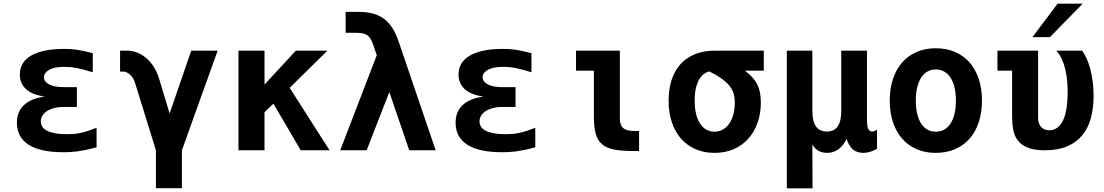

<svg xmlns="http://www.w3.org/2000/svg" viewBox="-20 -825 6061 1054"><path d="M328.1 10.7Q200.7 10.7 136.7 -30.8Q72.8 -72.3 72.8 -150.9Q72.8 -211.4 111.1 -247.8Q149.4 -284.2 225.1 -294.9Q157.2 -304.7 123 -335.7Q88.9 -366.7 88.9 -416.5Q88.9 -448.7 104 -474.9Q119.1 -501 149.7 -519Q180.2 -537.1 226.1 -546.9Q272 -556.6 333.5 -556.6Q354 -556.6 370.8 -555.4Q387.7 -554.2 405.3 -551.5Q422.9 -548.8 442.9 -544.2Q462.9 -539.6 489.3 -533.2V-428.2Q463.4 -436.5 441.9 -442.1Q420.4 -447.8 401.9 -451.4Q383.3 -455.1 366.7 -456.5Q350.1 -458 334.5 -458Q278.3 -458 249.8 -441.7Q221.2 -425.3 221.2 -401.4Q221.2 -377.4 249 -362.1Q276.9 -346.7 328.1 -346.7H401.9V-237.8H328.1Q298.3 -237.8 275.4 -231.4Q252.4 -225.1 236.6 -214.4Q220.7 -203.6 212.4 -189.2Q204.1 -174.8 204.1 -158.7Q204.1 -144 211.4 -131.1Q218.8 -118.2 235.8 -108.6Q252.9 -99.1 280.3 -93.8Q307.6 -88.4 348.1 -88.4Q367.7 -88.4 385.7 -89.8Q403.8 -91.3 422.9 -95.5Q441.9 -99.6 463.1 -106.4Q484.4 -113.3 510.3 -123.5V-16.6Q479 -7.8 453.1 -2.4Q427.2 2.9 405.3 5.9Q383.3 8.8 364.5 9.8Q345.7 10.7 328.1 10.7Z M835.9 0 722.2 -367.2Q716.8 -384.8 709.2 -397Q701.7 -409.2 690.4 -418Q683.1 -423.8 674.8 -428Q666.5 -432.1 659.7 -432.1H639.2V-546.9H678.2Q705.1 -546.9 731.7 -536.9Q758.3 -526.9 781.5 -507.3Q804.7 -487.8 823.2 -459.5Q841.8 -431.2 853 -394.5L911.1 -202.1L1029.8 -546.9H1174.8L978.5 0V208H835.9Z M1289.1 -546.9H1432.1V-360.8L1604 -546.9H1777.3L1570.3 -342.8L1789.1 0H1630.9L1481 -255.9L1432.1 -209V0H1289.1Z M2048.3 -522 2028.3 -580.1Q2022 -598.1 2014.9 -610.6Q2007.8 -623 1997.1 -630.9Q1986.3 -638.7 1970.7 -641.8Q1955.1 -645 1932.1 -645H1877.4V-759.8H1950.7Q1995.1 -759.8 2029.3 -750Q2063.5 -740.2 2089.8 -720.2Q2116.2 -700.2 2135.3 -669.2Q2154.3 -638.2 2168.9 -595.7L2371.6 0H2226.6L2117.2 -319.8L1992.7 0H1847.7Z M2736.3 10.7Q2608.9 10.7 2544.9 -30.8Q2481 -72.3 2481 -150.9Q2481 -211.4 2519.3 -247.8Q2557.6 -284.2 2633.3 -294.9Q2565.4 -304.7 2531.2 -335.7Q2497.1 -366.7 2497.1 -416.5Q2497.1 -448.7 2512.2 -474.9Q2527.3 -501 2557.9 -519Q2588.4 -537.1 2634.3 -546.9Q2680.2 -556.6 2741.7 -556.6Q2762.2 -556.6 2779.1 -555.4Q2795.9 -554.2 2813.5 -551.5Q2831.1 -548.8 2851.1 -544.2Q2871.1 -539.6 2897.5 -533.2V-428.2Q2871.6 -436.5 2850.1 -442.1Q2828.6 -447.8 2810.1 -451.4Q2791.5 -455.1 2774.9 -456.5Q2758.3 -458 2742.7 -458Q2686.5 -458 2658 -441.7Q2629.4 -425.3 2629.4 -401.4Q2629.4 -377.4 2657.2 -362.1Q2685.1 -346.7 2736.3 -346.7H2810.1V-237.8H2736.3Q2706.5 -237.8 2683.6 -231.4Q2660.6 -225.1 2644.8 -214.4Q2628.9 -203.6 2620.6 -189.2Q2612.3 -174.8 2612.3 -158.7Q2612.3 -144 2619.6 -131.1Q2627 -118.2 2644 -108.6Q2661.1 -99.1 2688.5 -93.8Q2715.8 -88.4 2756.3 -88.4Q2775.9 -88.4 2793.9 -89.8Q2812 -91.3 2831.1 -95.5Q2850.1 -99.6 2871.3 -106.4Q2892.6 -113.3 2918.5 -123.5V-16.6Q2887.2 -7.8 2861.3 -2.4Q2835.4 2.9 2813.5 5.9Q2791.5 8.8 2772.7 9.8Q2753.9 10.7 2736.3 10.7Z M3450.2 3.9Q3388.7 3.9 3348.1 -4.6Q3307.6 -13.2 3283.7 -34.4Q3259.8 -55.7 3250 -91.3Q3240.2 -127 3240.2 -181.2V-437H3142.1V-546.9H3382.8V-174.3Q3382.8 -138.2 3400.9 -122.1Q3418.9 -106 3460 -106H3488.3V3.9H3450.2Z M3902.3 14.2Q3845.2 14.2 3798.6 -5.9Q3752 -25.9 3719 -63.2Q3686 -100.6 3668.2 -153.8Q3650.4 -207 3650.4 -272.9Q3650.4 -334.5 3666.5 -385Q3682.6 -435.5 3714.4 -471.4Q3746.1 -507.3 3793.5 -527.1Q3840.8 -546.9 3903.3 -546.9H4172.9V-437H4069.3Q4092.8 -419.4 4109.4 -401.4Q4126 -383.3 4136.5 -362.5Q4147 -341.8 4151.9 -317.1Q4156.7 -292.5 4156.7 -262.2Q4156.7 -202.1 4138.9 -151.4Q4121.1 -100.6 4087.9 -63.7Q4054.7 -26.9 4007.8 -6.3Q3960.9 14.2 3902.3 14.2ZM3902.3 -102.1Q3928.7 -102.1 3949.5 -114.5Q3970.2 -127 3984.6 -148.4Q3999 -169.9 4006.3 -198.7Q4013.7 -227.5 4013.7 -260.7Q4013.7 -282.7 4009.8 -301.5Q4005.9 -320.3 3995.8 -337.6Q3985.8 -355 3968.8 -371.1Q3951.7 -387.2 3925.3 -404.3Q3915 -411.1 3900.1 -419.4Q3885.3 -427.7 3873 -433.1Q3840.8 -423.8 3822.8 -396.5Q3808.6 -375.5 3801 -344.7Q3793.5 -314 3793.5 -272.9Q3793.5 -232.4 3801 -200.7Q3808.6 -168.9 3822.8 -147Q3836.9 -125 3857.2 -113.5Q3877.4 -102.1 3902.3 -102.1Z M4299.3 -546.9H4439.5V-214.8Q4439.5 -103 4519.5 -103Q4598.1 -103 4598.1 -214.8V-546.9H4739.3V-168Q4739.3 -134.3 4746.1 -118.2Q4752.4 -103 4767.6 -103Q4780.3 -103 4794.4 -113.8V-7.8Q4773.4 3.4 4755.4 8.8Q4737.3 14.2 4720.2 14.2Q4685.1 14.2 4662.8 -3.9Q4640.6 -22 4627.4 -63Q4609.4 -24.9 4582.5 -5.4Q4555.7 14.2 4521.5 14.2Q4464.8 14.2 4439.5 -32.2L4440.4 209H4299.3Z M5117.2 14.2Q5059.1 14.2 5012.5 -5.9Q4965.8 -25.9 4932.9 -63.2Q4899.9 -100.6 4882.1 -153.8Q4864.3 -207 4864.3 -272.9Q4864.3 -338.9 4882.1 -392.1Q4899.9 -445.3 4932.9 -482.7Q4965.8 -520 5012.5 -540Q5059.1 -560.1 5117.2 -560.1Q5175.3 -560.1 5222.2 -540Q5269 -520 5302 -482.7Q5335 -445.3 5352.8 -392.1Q5370.6 -338.9 5370.6 -272.9Q5370.6 -207 5352.8 -153.8Q5335 -100.6 5302 -63.2Q5269 -25.9 5222.2 -5.9Q5175.3 14.2 5117.2 14.2ZM5117.2 -102.1Q5143.1 -102.1 5163.6 -113.5Q5184.1 -125 5198.2 -147Q5212.4 -168.9 5220 -200.7Q5227.5 -232.4 5227.5 -272.9Q5227.5 -313 5220 -344.7Q5212.4 -376.5 5198.2 -398.4Q5184.1 -420.4 5163.6 -432.1Q5143.1 -443.8 5117.2 -443.8Q5091.3 -443.8 5071 -432.1Q5050.8 -420.4 5036.6 -398.4Q5022.5 -376.5 5014.9 -344.7Q5007.3 -313 5007.3 -272.9Q5007.3 -232.4 5014.9 -200.7Q5022.5 -168.9 5036.6 -147Q5050.8 -125 5071 -113.5Q5091.3 -102.1 5117.2 -102.1Z M5785.6 -804.7H5923.3L5743.7 -621.1H5647.5ZM5716.3 0Q5657.2 0 5621.8 -14.4Q5586.4 -28.8 5567.4 -53.7Q5548.3 -78.6 5542.2 -112.3Q5536.1 -146 5536.1 -185.1V-437H5455.6V-546.9H5678.7V-178.2Q5678.7 -160.2 5683.6 -147.2Q5688.5 -134.3 5696.8 -126Q5705.1 -117.7 5716.6 -113.8Q5728 -109.9 5740.7 -109.9Q5786.6 -109.9 5813.2 -159.4Q5839.8 -209 5840.8 -312.5Q5841.3 -346.2 5838.4 -379.4Q5835.4 -412.6 5828.4 -443.1Q5821.3 -473.6 5809.1 -500.2Q5796.9 -526.9 5778.3 -546.9H5920.4Q5933.6 -528.8 5945.3 -503.2Q5957 -477.5 5965.3 -445.8Q5973.6 -414.1 5978.5 -377.2Q5983.4 -340.3 5983.4 -300.3Q5983.4 -231.9 5968.3 -176.5Q5953.1 -121.1 5920.9 -82Q5888.7 -43 5837.9 -21.5Q5787.1 0 5716.3 0Z"/></svg>

Font: Hack
Style: Bold
Weight: 700
Monospace: yes
Designer: Christopher Simpkins
Foundry: Christopher Simpkins
Version: Version 2.017